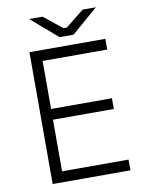

<svg xmlns="http://www.w3.org/2000/svg" viewBox="-94 -937 763 1004"><g transform="rotate(-10 287.0 -435.5)"><path d="M272 -750H346L486 -871H416L318 -793H300L203 -871H132ZM103 0H516V-57H163V-331H486V-388H163V-643H506V-700H103Z"/></g></svg>

Font: Fixel Display Light
Style: Regular
Weight: 300
Designer: AlfaBravo + MacPaw
Foundry: Kyrylo Tkachov, Marchela Mozhyna, Serhii Makarenko, Maria Weinstein, Zakhar Kryvoshyya
Version: Version 1.211